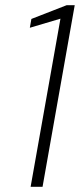

<svg xmlns="http://www.w3.org/2000/svg" viewBox="-20 -720 308 740"><path d="M98 0 213 -648 95 -613 101 -647 237 -700H268L144 0Z"/></svg>

Font: DM Sans 20pt ExtraLight
Style: Italic
Weight: 250
Italic angle: -10°
Version: Version 4.004;gftools[0.9.30]